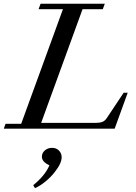

<svg xmlns="http://www.w3.org/2000/svg" viewBox="-25 -683 724 1019"><path d="M-4.9 0 4.4 -25.9H87.4L309.1 -634.3H179.7L190.4 -663.1H531.2L520.5 -634.3H413.1L193.4 -30.8H481.4Q504.4 -30.8 518.1 -36.1Q531.7 -41.5 541 -55.2L631.3 -190.9H652.8L583.5 0ZM160.6 315.4 151.4 299.8Q214.4 248.5 237.3 194.3Q197.3 175.8 197.3 148.9Q197.3 128.9 213.1 115.2Q229 101.6 251.5 101.6Q273.9 101.6 288.1 116.2Q302.2 130.9 302.2 151.4Q302.2 184.1 265.6 230Q245.6 256.3 216.1 280.5Q186.5 304.7 160.6 315.4Z"/></svg>

Font: Elstob 14pt Medium
Style: Italic
Weight: 500
Italic angle: -20°
Designer: Peter S. Baker
Version: Version 1.015